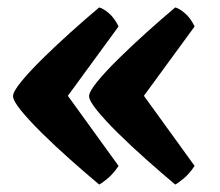

<svg xmlns="http://www.w3.org/2000/svg" viewBox="-20 -517 590 515"><path d="M246 -22Q209 -53 168.5 -89Q128 -125 93 -159.5Q58 -194 36.5 -220.5Q15 -247 15 -259Q15 -271 36.5 -297.5Q58 -324 93 -358.5Q128 -393 168.5 -429.5Q209 -466 246 -497Q256 -495 271.5 -482Q287 -469 298 -446L162 -260L298 -72Q284 -51 269 -38.5Q254 -26 246 -22ZM450 -22Q413 -53 372.5 -89Q332 -125 297 -159.5Q262 -194 240.5 -220.5Q219 -247 219 -259Q219 -271 240.5 -297.5Q262 -324 297 -358.5Q332 -393 372.5 -429.5Q413 -466 450 -497Q460 -495 475.5 -482Q491 -469 502 -446L366 -260L502 -72Q488 -51 473 -38.5Q458 -26 450 -22Z"/></svg>

Font: Texturina 72pt Black
Style: Regular
Weight: 900
Designer: Guillermo Torres Carreño
Foundry: Omnibus-Type
Version: Version 1.002; ttfautohint (v1.8.3)